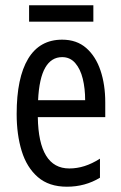

<svg xmlns="http://www.w3.org/2000/svg" viewBox="-20 -696 458 726"><path d="M215 -546Q270 -546 306 -514.5Q342 -483 360 -429.5Q378 -376 378 -309V-253H123Q126 -59 242 -59Q271 -59 299.5 -68Q328 -77 358 -96V-24Q302 10 233 10Q165 10 123 -26.5Q81 -63 62 -125Q43 -187 43 -265Q43 -402 86.5 -474Q130 -546 215 -546ZM215 -480Q174 -480 151 -440Q128 -400 124 -317H302Q302 -361 293 -398Q284 -435 264.5 -457.5Q245 -480 215 -480ZM333 -676V-614H90V-676Z"/></svg>

Font: Noto Sans Lao ExtraCondensed
Style: Regular
Weight: 400
Width: 2
Designer: Monotype Design Team
Foundry: Monotype Imaging Inc.
Version: Version 2.004; ttfautohint (v1.8.4.7-5d5b)